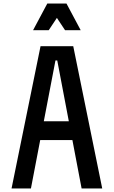

<svg xmlns="http://www.w3.org/2000/svg" viewBox="-20 -1060 640 1080"><path d="M45 0 208 -800H392L555 0H439L302 -720H292L154 0ZM160 -272V-378H440V-272ZM166 -890 246 -1040H354L434 -890H346L273 -1000H327L254 -890Z"/></svg>

Font: Martian Mono Condensed
Style: Regular
Weight: 400
Width: 3
Designer: Roman Shamin
Foundry: Evil Martians
Version: Version 1.000